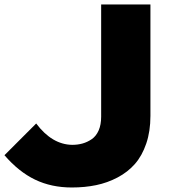

<svg xmlns="http://www.w3.org/2000/svg" viewBox="-20 -830 779 860"><path d="M653.8 -810.1V-311Q653.8 -241.7 635 -186.8Q616.2 -131.8 584.2 -95.5Q552.2 -59.1 506.8 -35.2Q461.4 -11.2 410.6 -0.7Q359.9 9.8 301.8 9.8Q210 9.8 137 -25.4Q64 -60.5 0 -134.8L142.1 -276.9Q212.9 -182.6 303.2 -181.2Q328.1 -181.2 349.9 -187.3Q371.6 -193.4 391.1 -206.8Q410.6 -220.2 421.9 -245.8Q433.1 -271.5 433.1 -307.1V-810.1Z"/></svg>

Font: Sinkin Sans 900 X Black
Style: Regular
Weight: 950
Designer: Keith Bates
Foundry: K-Type
Version: Sinkin Sans (version 1.0)  by Keith Bates   •   © 2014   www